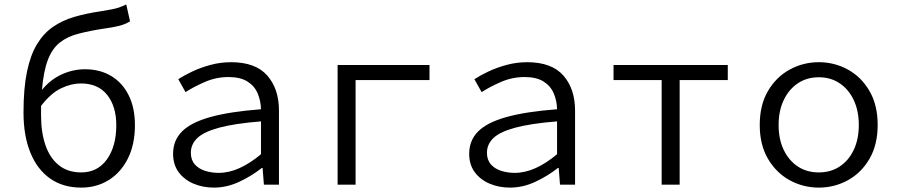

<svg xmlns="http://www.w3.org/2000/svg" viewBox="-20 -832 4042 865"><path d="M346.2 -55.2Q419.4 -55.2 461.7 -114Q503.9 -172.9 503.9 -268.1Q503.9 -352.5 462.9 -404.3Q421.9 -456.1 344.2 -456.1Q301.3 -456.1 255.4 -434.3Q209.5 -412.6 165 -355Q165 -344.7 165 -333.5Q165 -322.3 165 -311Q165 -234.9 185.1 -177.2Q205.1 -119.6 245.4 -87.4Q285.6 -55.2 346.2 -55.2ZM548.8 -812 565.9 -735.8Q543 -721.7 513.9 -714.8Q484.9 -708 448.2 -703.1Q381.8 -692.9 332.5 -679.9Q283.2 -667 249.3 -640.1Q215.3 -613.3 195.8 -562.7Q176.3 -512.2 168.9 -426.8Q207 -473.6 258.1 -496.8Q309.1 -520 362.8 -520Q430.7 -520 481.2 -489.5Q531.7 -459 559.8 -402.6Q587.9 -346.2 587.9 -268.1Q587.9 -181.6 556.4 -118.4Q524.9 -55.2 470.2 -21Q415.5 13.2 346.2 13.2Q263.7 13.2 205.6 -27.8Q147.5 -68.8 116.7 -144.8Q85.9 -220.7 85.9 -325.2Q85.9 -434.1 101.6 -509.3Q117.2 -584.5 147 -633.3Q176.8 -682.1 219 -711.2Q261.2 -740.2 314.7 -755.9Q368.2 -771.5 431.2 -780.8Q463.4 -786.1 482.9 -789.8Q502.4 -793.5 517.1 -798.6Q531.7 -803.7 548.8 -812Z M943.8 13.2Q894 13.2 852.3 -4.4Q810.5 -22 785.2 -55.9Q759.8 -89.8 759.8 -139.2Q759.8 -199.2 800 -239.7Q840.3 -280.3 927.7 -304.7Q1015.1 -329.1 1155.8 -339.8Q1154.8 -378.4 1140.6 -411.6Q1126.5 -444.8 1094.7 -464.8Q1063 -484.9 1008.8 -484.9Q954.1 -484.9 903.3 -462.9Q852.5 -440.9 815.9 -417L783.2 -475.1Q809.1 -492.2 846.7 -510Q884.3 -527.8 929.2 -539.8Q974.1 -551.8 1021 -551.8Q1131.3 -551.8 1184.1 -491.7Q1236.8 -431.6 1236.8 -334V0H1168.9L1163.1 -75.2H1159.2Q1114.7 -39.6 1058.3 -13.2Q1002 13.2 943.8 13.2ZM964.8 -53.2Q1012.2 -53.2 1059.8 -75Q1107.4 -96.7 1155.8 -137.2V-285.2Q1035.6 -275.4 966.6 -256.6Q897.5 -237.8 868.7 -209.7Q839.8 -181.6 839.8 -144Q839.8 -111.3 857.7 -91.3Q875.5 -71.3 904.1 -62.3Q932.6 -53.2 964.8 -53.2Z M1501 0V-539.1H1915V-471.2H1582V0Z M2277.8 13.2Q2228 13.2 2186.3 -4.4Q2144.5 -22 2119.1 -55.9Q2093.8 -89.8 2093.8 -139.2Q2093.8 -199.2 2134 -239.7Q2174.3 -280.3 2261.7 -304.7Q2349.1 -329.1 2489.7 -339.8Q2488.8 -378.4 2474.6 -411.6Q2460.4 -444.8 2428.7 -464.8Q2397 -484.9 2342.8 -484.9Q2288.1 -484.9 2237.3 -462.9Q2186.5 -440.9 2149.9 -417L2117.2 -475.1Q2143.1 -492.2 2180.7 -510Q2218.3 -527.8 2263.2 -539.8Q2308.1 -551.8 2355 -551.8Q2465.3 -551.8 2518.1 -491.7Q2570.8 -431.6 2570.8 -334V0H2502.9L2497.1 -75.2H2493.2Q2448.7 -39.6 2392.3 -13.2Q2335.9 13.2 2277.8 13.2ZM2298.8 -53.2Q2346.2 -53.2 2393.8 -75Q2441.4 -96.7 2489.7 -137.2V-285.2Q2369.6 -275.4 2300.5 -256.6Q2231.4 -237.8 2202.6 -209.7Q2173.8 -181.6 2173.8 -144Q2173.8 -111.3 2191.7 -91.3Q2209.5 -71.3 2238 -62.3Q2266.6 -53.2 2298.8 -53.2Z M2960.9 0V-471.2H2744.1V-539.1H3258.8V-471.2H3042V0Z M3668.9 13.2Q3598.6 13.2 3537.8 -20Q3477.1 -53.2 3439.9 -116.5Q3402.8 -179.7 3402.8 -269Q3402.8 -358.9 3439.9 -422.1Q3477.1 -485.4 3537.8 -518.6Q3598.6 -551.8 3668.9 -551.8Q3739.3 -551.8 3799.8 -518.6Q3860.4 -485.4 3897.2 -422.1Q3934.1 -358.9 3934.1 -269Q3934.1 -179.7 3897.2 -116.5Q3860.4 -53.2 3799.8 -20Q3739.3 13.2 3668.9 13.2ZM3668.9 -55.2Q3722.7 -55.2 3763.2 -82Q3803.7 -108.9 3826.4 -157Q3849.1 -205.1 3849.1 -269Q3849.1 -332.5 3826.4 -380.9Q3803.7 -429.2 3763.2 -456.5Q3722.7 -483.9 3668.9 -483.9Q3614.7 -483.9 3574.2 -456.5Q3533.7 -429.2 3510.7 -380.9Q3487.8 -332.5 3487.8 -269Q3487.8 -205.1 3510.7 -157Q3533.7 -108.9 3574.2 -82Q3614.7 -55.2 3668.9 -55.2Z"/></svg>

Font: Shanggu Mono N
Style: Regular
Weight: 350
Designer: GuiWonder
Version: Version 1.021